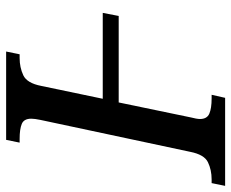

<svg xmlns="http://www.w3.org/2000/svg" viewBox="-104 -670 754 626"><g transform="rotate(-90 273.0 -357.0)"><path d="M-20 0 -11 -44H1Q32 -44 57 -56Q82 -68 91 -114L195 -602Q199 -621 199 -632Q199 -656 182 -663Q165 -670 133 -670H121L130 -714H418L409 -670H397Q366 -670 340.5 -658Q315 -646 306 -600L264 -399H544L534 -347H252L203 -111Q201 -104 199.5 -95.5Q198 -87 198 -82Q198 -59 215.5 -51.5Q233 -44 265 -44H277L267 0Z"/></g></svg>

Font: Noto Serif SemiCondensed Medium
Style: Italic
Weight: 500
Width: 4
Italic angle: -12°
Designer: Monotype Design Team
Foundry: Monotype Imaging Inc.
Version: Version 2.013